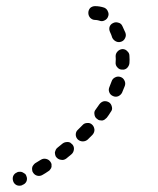

<svg xmlns="http://www.w3.org/2000/svg" viewBox="-20 -583 514 626"><path d="M23 8Q26 17 35 21Q43 24 52 21L53 20Q62 17 66 9Q70 0 66 -9Q65 -13 62 -16Q58 -19 54 -21Q50 -23 46 -23Q41 -23 37 -22L36 -21Q27 -18 23 -9Q20 -1 23 8ZM85 -37Q84 -33 85 -28Q85 -24 88 -20Q93 -12 102 -10Q111 -8 119 -13Q128 -18 138 -25Q142 -27 144 -31Q147 -34 148 -39Q148 -43 148 -48Q147 -52 144 -56Q139 -63 130 -65Q121 -67 113 -62Q104 -56 95 -51Q92 -49 89 -45Q86 -42 85 -37ZM159 -87Q159 -82 160 -78Q161 -73 164 -70Q170 -63 179 -62Q188 -60 196 -66Q204 -73 213 -80Q220 -86 221 -96Q222 -105 216 -112Q213 -115 209 -118Q205 -120 201 -120Q196 -120 192 -119Q188 -118 184 -115Q176 -108 168 -102Q164 -99 162 -95Q160 -91 159 -87ZM234 -128Q241 -122 250 -122Q259 -122 266 -128Q274 -136 282 -144Q288 -151 288 -160Q287 -170 281 -176Q274 -183 265 -182Q255 -182 249 -175Q242 -168 234 -160Q227 -154 227 -144Q227 -135 234 -128ZM297 -195Q300 -192 304 -191Q309 -190 313 -190Q318 -191 321 -193Q325 -196 328 -199Q335 -208 341 -218Q347 -225 345 -234Q343 -244 336 -249Q328 -254 319 -253Q310 -251 304 -243Q298 -235 292 -226Q286 -219 288 -210Q289 -200 297 -195ZM348 -270Q356 -266 365 -269Q374 -273 378 -281Q383 -292 387 -303Q390 -312 386 -320Q382 -329 373 -332Q364 -335 356 -331Q347 -327 344 -318Q341 -309 337 -300Q333 -291 336 -283Q339 -274 348 -270ZM378 -356Q387 -355 394 -361Q401 -368 402 -377Q403 -389 402 -401Q402 -410 395 -416Q389 -423 379 -423Q370 -422 364 -416Q357 -409 357 -400Q358 -390 357 -380Q356 -370 363 -363Q369 -356 378 -356ZM375 -447Q384 -450 388 -459Q392 -467 389 -476Q384 -488 379 -498Q375 -507 366 -509Q357 -512 349 -508Q340 -504 337 -495Q335 -486 339 -478Q343 -470 346 -460Q350 -452 358 -448Q366 -444 375 -447ZM332 -528Q336 -537 332 -545Q329 -554 320 -558Q305 -563 290 -563Q281 -563 274 -557Q268 -550 268 -541Q268 -532 274 -525Q281 -518 290 -518Q296 -518 303 -516Q312 -512 320 -516Q329 -520 332 -528Z"/></svg>

Font: FRB American Cursive Guidelines Arrows Dashed Extrabold
Style: Bold Italic
Weight: 800
Italic angle: -25°
Version: Version 2.0;Modular Font Editor K font №1